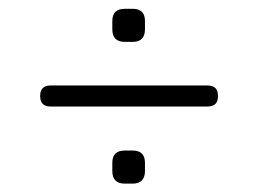

<svg xmlns="http://www.w3.org/2000/svg" viewBox="-20 -590 601 447"><path d="M463 -342C463 -342 98 -342 98 -342C81.5 -342 73.5 -350 73.5 -366.5C73.5 -366.5 73.5 -366.5 73.5 -366.5C73.5 -383 81.5 -391 98 -391C98 -391 98 -391 98 -391C98 -391 463 -391 463 -391C479.5 -391 487.5 -383 487.5 -366.5C487.5 -366.5 487.5 -366.5 487.5 -366.5C487.5 -350 479.5 -342 463 -342C463 -342 463 -342 463 -342ZM289 -162.5C289 -162.5 270.5 -162.5 270.5 -162.5C251 -162.5 241.5 -172.5 241.5 -192C241.5 -192 241.5 -192 241.5 -192C241.5 -192 241.5 -211 241.5 -211C241.5 -230 251 -239.5 270.5 -239.5C270.5 -239.5 270.5 -239.5 270.5 -239.5C270.5 -239.5 289 -239.5 289 -239.5C308 -239.5 317.5 -230 317.5 -211C317.5 -211 317.5 -211 317.5 -211C317.5 -211 317.5 -192 317.5 -192C317.5 -172.5 308 -162.5 289 -162.5C289 -162.5 289 -162.5 289 -162.5ZM289 -492.5C289 -492.5 270.5 -492.5 270.5 -492.5C251 -492.5 241.5 -502.5 241.5 -522C241.5 -522 241.5 -522 241.5 -522C241.5 -522 241.5 -541 241.5 -541C241.5 -560 251 -569.5 270.5 -569.5C270.5 -569.5 270.5 -569.5 270.5 -569.5C270.5 -569.5 289 -569.5 289 -569.5C308 -569.5 317.5 -560 317.5 -541C317.5 -541 317.5 -541 317.5 -541C317.5 -541 317.5 -522 317.5 -522C317.5 -502.5 308 -492.5 289 -492.5C289 -492.5 289 -492.5 289 -492.5Z"/></svg>

Font: Jura-Fortis-Regular
Style: Regular
Weight: 500
Designer: Daniel Johnson, Alexei Vanyashin, Mirko Velimirovic
Foundry: Daniel Johnson
Version: ""